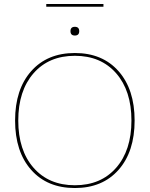

<svg xmlns="http://www.w3.org/2000/svg" viewBox="-20 -937 754 967"><path d="M501 -917V-903H213V-917ZM335 -780Q335 -802 357 -802Q379 -802 379 -780Q379 -758 357 -758Q335 -758 335 -780ZM137 -578.5Q218 -670 357 -670Q496 -670 577 -578.5Q658 -487 658 -330Q658 -173 577 -81.5Q496 10 357 10Q218 10 137 -81.5Q56 -173 56 -330Q56 -487 137 -578.5ZM565 -568Q488 -656 357 -656Q226 -656 149 -568Q72 -480 72 -330Q72 -180 149 -92Q226 -4 357 -4Q488 -4 565 -92Q642 -180 642 -330Q642 -480 565 -568Z"/></svg>

Font: Elaine Sans Thin
Style: Regular
Weight: 250
Designer: Wei Huang
Foundry: Wei Huang
Version: Version 2.001;December 24, 2019;FontCreator 12.0.0.2547 64-b